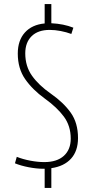

<svg xmlns="http://www.w3.org/2000/svg" viewBox="-20 -825 459 950"><path d="M194 10Q161 10 122 2.5Q83 -5 54 -17L63 -49Q93 -37 130 -30Q167 -23 199 -23Q262 -23 296 -54Q330 -85 330 -139Q330 -202 296 -248Q262 -294 202 -337Q141 -381 104.5 -433.5Q68 -486 68 -560Q68 -625 103 -664Q138 -703 201 -709V-805H234V-710Q295 -707 343 -688L333 -657Q309 -666 280.5 -671.5Q252 -677 226 -677Q168 -677 136.5 -646Q105 -615 105 -561Q105 -497 138.5 -450Q172 -403 231 -362Q294 -318 330 -267.5Q366 -217 366 -142Q366 -78 331.5 -40Q297 -2 234 7V105H201V10Z"/></svg>

Font: Georama SemiCondensed ExtraLight
Style: Regular
Weight: 200
Width: 4
Designer: Jean-Baptiste Levee
Foundry: Production Type
Version: Version 1.000